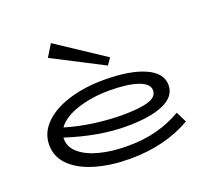

<svg xmlns="http://www.w3.org/2000/svg" viewBox="-135 -967 1247 1149"><g transform="rotate(-20 488.5 -392.5)"><path d="M896 -82Q730 14 508 14Q388 14 290.5 -14Q193 -42 136 -96.5Q79 -151 79 -229Q79 -306 137 -364Q195 -422 295.5 -453Q396 -484 519 -484Q683 -484 778 -442Q873 -400 873 -323Q873 -250 788.5 -213Q704 -176 552 -176Q379 -176 174 -242V-232Q174 -181 218.5 -142.5Q263 -104 341.5 -83.5Q420 -63 520 -63Q623 -63 707 -85.5Q791 -108 862 -150ZM195 -299Q282 -273 375 -260.5Q468 -248 553 -248Q664 -248 719.5 -265.5Q775 -283 775 -325Q775 -367 709 -390Q643 -413 527 -413Q417 -413 325 -383Q233 -353 195 -299ZM297 -799 250 -722 572 -556 601 -598Z"/></g></svg>

Font: BioRhyme Expanded
Style: Regular
Weight: 400
Width: 7
Designer: Aoife Mooney
Foundry: Aoife Mooney Type
Version: Version 1.000